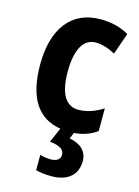

<svg xmlns="http://www.w3.org/2000/svg" viewBox="-120 -624 674 931"><g transform="rotate(15 217.0 -158.5)"><path d="M361 130C361 79 324 49 271 40L284 9C328 6 366 -8 398 -31V-145C359 -120 318 -105 275 -105C212 -105 178 -160 178 -271C178 -383 213 -442 273 -442C306 -442 339 -431 372 -413L410 -521C371 -544 324 -557 267 -557C119 -557 40 -447 40 -270C40 -101 101 -12 215 6L183 80C229 85 256 98 256 126C256 149 239 162 207 162C190 162 172 159 154 154V231C174 236 200 240 232 240C314 240 361 199 361 130Z"/></g></svg>

Font: Noto Sans Lao UI Cond
Style: Bold
Weight: 700
Width: 3
Designer: Monotype Design Team
Foundry: Monotype Imaging Inc.
Version: Version 2.000